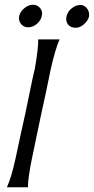

<svg xmlns="http://www.w3.org/2000/svg" viewBox="-20 -789 396 809"><path d="M141 -623H231Q213 -583 193 -494Q187 -463 174 -401.5Q161 -340 154 -310Q148 -279 135 -219Q122 -159 116 -128Q97 -37 98 0H9Q28 -40 47 -128Q53 -158 66.5 -219.5Q80 -281 87 -312Q124 -494 126 -495Q142 -586 141 -623ZM355 -719Q350 -701 333.5 -686.5Q317 -672 299 -672Q278 -672 267 -685.5Q256 -699 260 -719Q264 -739 281.5 -753.5Q299 -768 319 -768Q336 -768 347 -753Q358 -738 355 -719ZM156 -722Q153 -704 136 -689Q119 -674 99 -674Q80 -674 68.5 -688Q57 -702 61 -722Q65 -740 82.5 -754.5Q100 -769 119 -769Q138 -769 149.5 -754.5Q161 -740 156 -722Z"/></svg>

Font: GFS Neohellenic Rg
Style: Italic
Weight: 400
Italic angle: -12°
Designer: Takis Katsoulidis and George D. Matthiopoulos
Foundry: Takis Katsoulidis and George D. Matthiopoulos
Version: Version 1.0